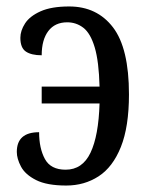

<svg xmlns="http://www.w3.org/2000/svg" viewBox="-20 -565 462 594"><path d="M185 9Q125 9 91.5 -8Q58 -25 45 -49.5Q32 -74 32 -95Q32 -156 101 -156Q101 -106 119 -73Q137 -40 183 -40Q235 -40 260 -92.5Q285 -145 288 -245H109V-297H288Q286 -375 273 -418.5Q260 -462 238 -479Q216 -496 188 -496Q150 -496 129.5 -469Q109 -442 109 -394Q77 -394 60 -405.5Q43 -417 43 -448Q43 -470 57.5 -492.5Q72 -515 105.5 -530Q139 -545 194 -545Q280 -545 329.5 -480.5Q379 -416 379 -273Q379 -173 354 -110.5Q329 -48 285 -19.5Q241 9 185 9Z"/></svg>

Font: Noto Serif Condensed
Style: Regular
Weight: 400
Width: 3
Designer: Monotype Design Team
Foundry: Monotype Imaging Inc.
Version: Version 2.013; ttfautohint (v1.8.4.7-5d5b)